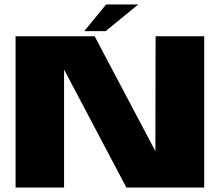

<svg xmlns="http://www.w3.org/2000/svg" viewBox="-20 -837 1002 857"><path d="M49.5 0V-675H402.5L673.5 -162.5L674.5 -675H891.5V0H544L266 -526.5V0ZM356 -698 453.5 -817H597L451.5 -698Z"/></svg>

Font: Anybody ExtraExpanded ExtraBold
Style: Regular
Weight: 800
Width: 8
Designer: Tyler Finck
Foundry: Etcetera Type Company
Version: Version 1.010; ttfautohint (v1.8.3) -l 8 -r 50 -G 200 -x 14 